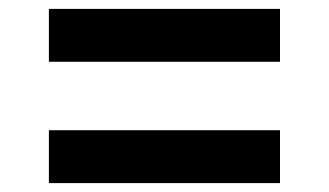

<svg xmlns="http://www.w3.org/2000/svg" viewBox="-20 -566 740 432"><path d="M90 -427H610V-546H90ZM90 -154H610V-273H90Z"/></svg>

Font: Martian Mono Std Md
Style: Regular
Weight: 500
Monospace: yes
Designer: Roman Shamin
Foundry: Evil Martians
Version: Version 1.000